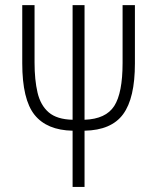

<svg xmlns="http://www.w3.org/2000/svg" viewBox="-20 -734 616 754"><path d="M509.8 -713.9V-484.4Q509.8 -348.6 463.6 -285.6Q417.5 -222.7 312 -220.7V0H265.1V-220.7Q164.1 -222.7 115.7 -283Q67.4 -343.3 67.4 -485.4V-713.9H115.7V-488.3Q115.7 -420.4 127.4 -370.4Q139.2 -320.3 171.4 -292.7Q203.6 -265.1 265.1 -263.7V-713.9H312V-263.7Q395.5 -266.6 428.5 -317.6Q461.4 -368.7 461.4 -486.8V-713.9Z"/></svg>

Font: Open Sans Condensed Light
Style: Regular
Weight: 300
Width: 3
Designer: Monotype Design Team
Foundry: Monotype Imaging Inc.
Version: Version 3.003; ttfautohint (v1.8.4)